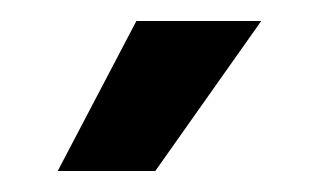

<svg xmlns="http://www.w3.org/2000/svg" viewBox="-20 -716 304 183"><path d="M35 -553 110 -696H229L128 -553Z"/></svg>

Font: Space Grotesk Frontify Medium
Style: Regular
Weight: 500
Designer: Florian Karsten
Version: Version 2.000